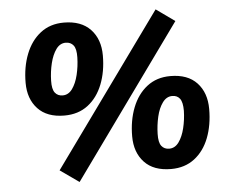

<svg xmlns="http://www.w3.org/2000/svg" viewBox="-53 -797 1061 893"><g transform="rotate(-5 477.0 -350.5)"><path d="M283 34 195 -28 705 -735 792 -673ZM240 -280Q159 -280 116 -326Q73 -372 73 -447Q73 -521 96.5 -581Q120 -641 165 -676Q210 -711 274 -711Q355 -711 398.5 -665Q442 -619 442 -543Q442 -468 418.5 -408.5Q395 -349 350 -314.5Q305 -280 240 -280ZM240 -374Q267 -374 285 -399Q303 -424 312.5 -463Q322 -502 323 -544Q324 -584 311 -600.5Q298 -617 275 -617Q248 -617 230 -592Q212 -567 202.5 -528Q193 -489 192 -447Q191 -407 204 -390.5Q217 -374 240 -374ZM713 11Q631 11 588 -35Q545 -81 545 -156Q545 -230 568.5 -290Q592 -350 637 -385Q682 -420 746 -420Q827 -420 870 -374Q913 -328 913 -252Q913 -177 890 -117.5Q867 -58 822 -23.5Q777 11 713 11ZM712 -84Q739 -84 757 -109Q775 -134 784.5 -173Q794 -212 795 -254Q795 -294 782.5 -310.5Q770 -327 747 -327Q720 -327 701.5 -301.5Q683 -276 674 -237Q665 -198 664 -157Q663 -117 676 -100.5Q689 -84 712 -84Z"/></g></svg>

Font: Nunito Sans ExtraBold
Style: Italic
Weight: 800
Italic angle: -9°
Designer: Vernon Adams
Foundry: Vernon Adams
Version: Version 3.006; ttfautohint (v1.8.3)